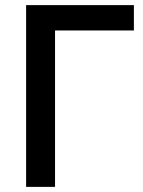

<svg xmlns="http://www.w3.org/2000/svg" viewBox="-20 -730 558 750"><path d="M503 -710V-611H195V0H82V-710Z"/></svg>

Font: Raleway
Style: Regular
Weight: 600
Designer: Matt McInerney, Pablo Impallari, Rodrigo Fuenzalida
Foundry: Matt McInerney, Pablo Impallari, Rodrigo Fuenzalida
Version: Version 1.000;PS 001.001;hotconv 1.0.56; ttfautohint (v1.5)